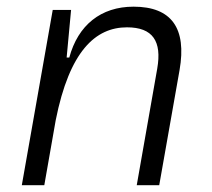

<svg xmlns="http://www.w3.org/2000/svg" viewBox="-20 -547 626 567"><path d="M44.4 0H110.8L144.5 -191.9C185.1 -396.5 262.2 -466.3 355 -466.3C431.2 -466.3 458.5 -425.3 444.3 -344.2L383.8 0H450.2L510.3 -340.3C531.7 -463.4 486.8 -527.3 374.5 -527.3C277.8 -527.3 210.4 -472.7 184.6 -377H176.8L189.9 -517.6H135.7Z"/></svg>

Font: Cascadia Mono NF Light
Style: Italic
Weight: 300
Italic angle: -10°
Monospace: yes
Designer: Aaron Bell
Foundry: Saja Typeworks
Version: Version 2404.023